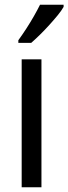

<svg xmlns="http://www.w3.org/2000/svg" viewBox="-20 -786 287 806"><path d="M154 0H71V-537H154ZM247 -757Q238 -741 221.5 -721Q205 -701 185.5 -679.5Q166 -658 146.5 -639Q127 -620 111 -606H57V-617Q75 -642 91.5 -667.5Q108 -693 122.5 -718.5Q137 -744 148 -766H247Z"/></svg>

Font: Noto Sans Thai Condensed
Style: Regular
Weight: 400
Width: 3
Designer: Monotype Design Team
Foundry: Monotype Imaging Inc.
Version: Version 2.002